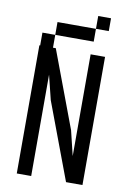

<svg xmlns="http://www.w3.org/2000/svg" viewBox="-90 -867 619 922"><g transform="rotate(10 219.0 -406.0)"><path d="M58.6 -625H138.7L279.3 -250L308.6 -128.9V-625H378.9V0H298.8L158.2 -375L128.9 -494.1V0H58.6ZM250 -750V-687.5H187.5V-750ZM375 -812.5V-750H312.5V-812.5ZM312.5 -750V-687.5H250V-750ZM187.5 -750V-687.5H125V-750ZM125 -687.5V-625H62.5V-687.5Z"/></g></svg>

Font: Sudo Variable
Style: Regular
Weight: 400
Monospace: yes
Designer: Jens Kutilek
Foundry: Jens Kutilek
Version: Version 0.040